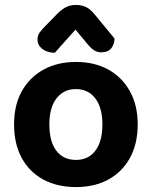

<svg xmlns="http://www.w3.org/2000/svg" viewBox="-20 -743 615 778"><path d="M538 -239Q538 -161 507 -104Q476 -47 420 -16Q364 15 288 15Q212 15 155.5 -15.5Q99 -46 68 -103Q37 -160 37 -239Q37 -317 68.5 -373.5Q100 -430 156.5 -461Q213 -492 288 -492Q363 -492 419 -461Q475 -430 506.5 -373Q538 -316 538 -239ZM287 -382Q238 -382 209 -344.5Q180 -307 180 -239Q180 -169 208.5 -132Q237 -95 288 -95Q338 -95 366.5 -132.5Q395 -170 395 -239Q395 -306 366.5 -344Q338 -382 287 -382ZM334 -565 286 -623Q261 -595 242.5 -574.5Q224 -554 202 -529Q170 -530 151 -545Q132 -560 132 -583Q132 -600 141.5 -612.5Q151 -625 168 -642L212 -687Q229 -704 246.5 -713.5Q264 -723 288 -723Q310 -723 328.5 -714.5Q347 -706 369 -678L444 -587Q444 -564 431 -547.5Q418 -531 390 -531Q373 -531 360 -540Q347 -549 334 -565Z"/></svg>

Font: BalooTamma2Bold
Style: Bold
Weight: 700
Designer: Divya Kowshik, Shuchita Grover and Ek Type
Foundry: Ek Type
Version: Version 1.700